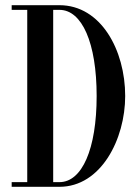

<svg xmlns="http://www.w3.org/2000/svg" viewBox="-20 -720 528 740"><path d="M209 -700H25V-682H85V-18H25V0H209C369.5 0 462.5 -184 462.5 -350C462.5 -526 369.5 -700 209 -700ZM185 -18V-682H209C296 -682 352.5 -555 352.5 -350C352.5 -145 296 -18 209 -18Z"/></svg>

Font: Picaflor 24 pt
Style: Regular
Weight: 400
Designer: Ariel Martín Pérez
Foundry: Tunera Type Foundry
Version: Version 1.000;hotconv 1.0.109;makeotfexe 2.5.65596